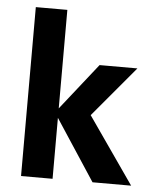

<svg xmlns="http://www.w3.org/2000/svg" viewBox="-48 -669 575 711"><g transform="rotate(5 239.5 -314.0)"><path d="M56.6 0V-627.9H173.8V-261.7L310.5 -434.6H451.2L293.9 -247.1L465.8 0H322.3L173.8 -226.6V0Z"/></g></svg>

Font: Padauk Book
Style: Bold
Weight: 700
Designer: Debbi Hosken, Becca Hirsbrunner Spalinger
Foundry: SIL International
Version: Version 5.000